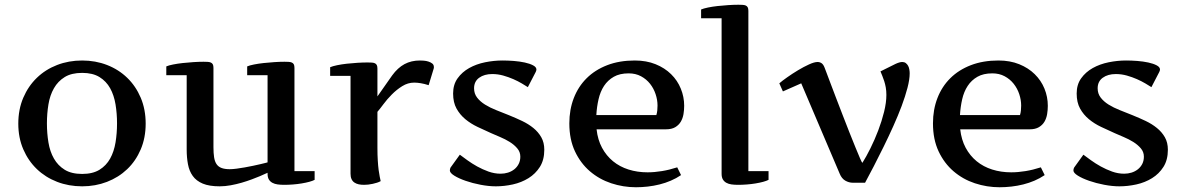

<svg xmlns="http://www.w3.org/2000/svg" viewBox="-20 -770 4990 809"><path d="M593.8 -249Q593.8 -189.5 573 -140.6Q552.2 -91.8 515.9 -57.1Q479.5 -22.5 430.7 -3.7Q381.8 15.1 326.2 15.1Q269.5 15.1 220.5 -3.9Q171.4 -22.9 135.3 -57.6Q99.1 -92.3 78.1 -140.9Q57.1 -189.5 57.1 -249Q57.1 -309.1 78.1 -358.2Q99.1 -407.2 135.3 -442.1Q171.4 -477.1 220.5 -496.1Q269.5 -515.1 326.2 -515.1Q382.3 -515.1 431.2 -496.1Q480 -477.1 516.1 -442.1Q552.2 -407.2 573 -358.2Q593.8 -309.1 593.8 -249ZM177.7 -250Q177.7 -208.5 184.1 -169.9Q190.4 -131.3 207.3 -101.8Q224.1 -72.3 252.7 -54.7Q281.2 -37.1 326.2 -37.1Q370.6 -37.1 399.2 -54.7Q427.7 -72.3 444.1 -101.8Q460.4 -131.3 466.8 -169.9Q473.1 -208.5 473.1 -250Q473.1 -291.5 466.8 -330.1Q460.4 -368.7 444.1 -398.2Q427.7 -427.7 399.2 -445.3Q370.6 -462.9 326.2 -462.9Q281.2 -462.9 252.7 -445.3Q224.1 -427.7 207.3 -398.2Q190.4 -368.7 184.1 -330.1Q177.7 -291.5 177.7 -250Z M1021.5 -453.1V-490.2Q1031.7 -494.6 1050.3 -498.3Q1068.8 -502 1091.1 -504.4Q1113.3 -506.8 1136.5 -508.3Q1159.7 -509.8 1178.7 -509.8Q1189 -509.8 1196.8 -509.3Q1204.6 -508.8 1210 -506.3Q1215.3 -503.9 1218 -498.8Q1220.7 -493.7 1220.7 -483.9V-48.8H1305.7V-12.2Q1297.4 -7.8 1283 -3.9Q1268.6 0 1251 2.9Q1233.4 5.9 1214.4 7.3Q1195.3 8.8 1177.7 8.8Q1162.6 8.8 1149.9 7.1Q1137.2 5.4 1127.7 0.2Q1118.2 -4.9 1112.8 -13.9Q1107.4 -22.9 1107.4 -38.1V-42Q1107.4 -42.5 1098.9 -38.3Q1090.3 -34.2 1075.4 -27.8Q1060.5 -21.5 1040.8 -14.2Q1021 -6.8 998.5 -0.2Q976.1 6.3 952.1 10.7Q928.2 15.1 905.8 15.1Q861.8 15.1 834.5 3.7Q807.1 -7.8 792.2 -28.6Q777.3 -49.3 772 -77.9Q766.6 -106.4 766.6 -140.1V-453.1H680.7V-490.2Q690.9 -494.6 709.5 -498.3Q728 -502 750 -504.4Q772 -506.8 795.2 -508.3Q818.4 -509.8 837.4 -509.8Q847.7 -509.8 855.5 -509.3Q863.3 -508.8 868.7 -506.3Q874 -503.9 876.7 -498.8Q879.4 -493.7 879.4 -483.9V-149.9Q879.4 -125 882.1 -107.4Q884.8 -89.8 892.3 -78.6Q899.9 -67.4 913.3 -62.3Q926.8 -57.1 947.8 -57.1Q960 -57.1 976.8 -59.3Q993.7 -61.5 1011.5 -64.7Q1029.3 -67.9 1046.6 -71.5Q1064 -75.2 1077.6 -78.4Q1091.3 -81.5 1099.4 -83.7Q1107.4 -85.9 1107.4 -85.9V-453.1Z M1371.1 -486.8Q1381.3 -491.2 1399.9 -495.1Q1418.5 -499 1440.7 -501.5Q1462.9 -503.9 1486.1 -505.4Q1509.3 -506.8 1528.3 -506.8Q1538.6 -506.8 1546.4 -506.3Q1554.2 -505.9 1559.6 -503.4Q1564.9 -501 1567.6 -495.8Q1570.3 -490.7 1570.3 -481V-363.8L1632.3 -452.1Q1655.8 -484.4 1684.3 -499.8Q1712.9 -515.1 1749 -515.1Q1755.4 -515.1 1765.4 -514.4Q1775.4 -513.7 1784.9 -510.7Q1794.4 -507.8 1801.3 -502.4Q1808.1 -497.1 1808.1 -487.8Q1808.1 -485.4 1808.1 -483.9Q1808.1 -482.4 1807.1 -480L1786.1 -411.1Q1767.6 -417 1752.7 -419.4Q1737.8 -421.9 1725.1 -421.9Q1698.7 -421.9 1674.8 -407Q1650.9 -392.1 1630.9 -371.8Q1610.8 -351.6 1595.5 -330.8Q1580.1 -310.1 1570.3 -298.8V-147Q1570.3 -116.7 1571.8 -93.8Q1573.2 -70.8 1575.4 -53.7Q1577.6 -36.6 1580.1 -25.1Q1582.5 -13.7 1584 -6.8Q1577.1 -2.9 1568.6 -0.2Q1560.1 2.4 1550.5 4.6Q1541 6.8 1531.5 7.8Q1522 8.8 1514.2 8.8Q1501.5 8.8 1491.2 6.6Q1481 4.4 1473.1 -1Q1465.3 -6.3 1461.2 -15.4Q1457 -24.4 1457 -38.1V-450.2H1371.1V-486.8Z M1917.5 -118.2Q1930.7 -108.4 1949.5 -94.7Q1968.3 -81.1 1990.7 -68.6Q2013.2 -56.2 2038.3 -47.1Q2063.5 -38.1 2089.4 -38.1Q2105.5 -38.1 2120.4 -42.7Q2135.3 -47.4 2147 -56.6Q2158.7 -65.9 2165.5 -79.3Q2172.4 -92.8 2172.4 -109.9Q2172.4 -129.9 2159.4 -145Q2146.5 -160.2 2127.7 -171.9Q2108.9 -183.6 2087.4 -192.6Q2065.9 -201.7 2049.3 -209Q2020.5 -221.7 1991.9 -235.4Q1963.4 -249 1940.7 -267.8Q1918 -286.6 1903.6 -312.5Q1889.2 -338.4 1889.2 -376Q1889.2 -413.6 1908 -439.9Q1926.8 -466.3 1956.8 -483.2Q1986.8 -500 2023.9 -507.6Q2061 -515.1 2097.2 -515.1Q2119.6 -515.1 2144.8 -513.2Q2169.9 -511.2 2191.2 -506.6Q2212.4 -502 2226.3 -494.6Q2240.2 -487.3 2240.2 -477.1Q2240.2 -473.1 2237.3 -466.8L2204.1 -402.8Q2194.8 -408.7 2179 -418.2Q2163.1 -427.7 2143.1 -436.5Q2123 -445.3 2100.3 -451.7Q2077.6 -458 2054.2 -458Q2020.5 -458 1999 -442.4Q1977.5 -426.8 1977.5 -397.9Q1977.5 -375.5 1990.2 -358.9Q2002.9 -342.3 2023.7 -329.3Q2044.4 -316.4 2071 -305.9Q2097.7 -295.4 2125.5 -284.2Q2153.3 -272.9 2179.9 -260.3Q2206.5 -247.6 2227.3 -230.7Q2248 -213.9 2260.7 -191.7Q2273.4 -169.4 2273.4 -139.2Q2273.4 -96.2 2254.9 -66.9Q2236.3 -37.6 2206.8 -19.3Q2177.2 -1 2140.9 7.1Q2104.5 15.1 2069.3 15.1Q2039.1 15.1 2004.9 8.5Q1970.7 2 1941.9 -8.1Q1913.1 -18.1 1894.3 -29.8Q1875.5 -41.5 1875.5 -51.8Q1875.5 -58.1 1878.4 -64L1917.5 -118.2Z M2745.6 -285.2Q2748.5 -294.9 2749.5 -304.7Q2750.5 -314.5 2750.5 -325.2Q2750.5 -349.1 2742.4 -373.3Q2734.4 -397.5 2719 -417Q2703.6 -436.5 2680.9 -448.7Q2658.2 -460.9 2628.9 -460.9Q2591.3 -460.9 2566.2 -446.5Q2541 -432.1 2525.1 -408Q2509.3 -383.8 2502 -351.8Q2494.6 -319.8 2492.7 -285.2ZM2378.9 -250Q2378.9 -308.1 2397.7 -356.7Q2416.5 -405.3 2451.9 -440.4Q2487.3 -475.6 2538.6 -495.4Q2589.8 -515.1 2654.8 -515.1Q2703.6 -515.1 2742.2 -499.5Q2780.8 -483.9 2807.6 -457.5Q2834.5 -431.2 2848.6 -396.5Q2862.8 -361.8 2862.8 -324.2Q2862.8 -306.6 2859.9 -289.1Q2856.9 -271.5 2848.6 -257.3Q2840.3 -243.2 2825.2 -234.1Q2810.1 -225.1 2785.6 -225.1H2493.7Q2498.5 -181.2 2516.6 -147.5Q2534.7 -113.8 2563 -90.6Q2591.3 -67.4 2628.4 -55.7Q2665.5 -43.9 2708.5 -43.9Q2737.8 -43.9 2769 -49.1Q2800.3 -54.2 2833.5 -64.9L2849.6 -32.2Q2829.6 -18.6 2806.6 -8.8Q2783.7 1 2759.3 7.1Q2734.9 13.2 2709.5 16.1Q2684.1 19 2659.7 19Q2606 19 2555.4 2.2Q2504.9 -14.6 2465.6 -48.3Q2426.3 -82 2402.6 -132.3Q2378.9 -182.6 2378.9 -250Z M3133.3 -48.8H3218.3V-12.2Q3210 -7.8 3195.6 -3.9Q3181.2 0 3163.6 2.9Q3146 5.9 3127 7.3Q3107.9 8.8 3090.3 8.8Q3075.2 8.8 3062.5 7.1Q3049.8 5.4 3040.5 0.2Q3031.2 -4.9 3025.9 -13.9Q3020.5 -22.9 3020.5 -38.1V-692.9H2934.1V-730Q2944.3 -734.4 2963.1 -738.3Q2981.9 -742.2 3003.9 -744.6Q3025.9 -747.1 3049.1 -748.5Q3072.3 -750 3091.3 -750Q3101.6 -750 3109.4 -749.5Q3117.2 -749 3122.6 -746.6Q3127.9 -744.1 3130.6 -739Q3133.3 -733.9 3133.3 -724.1Z M3454.1 -485.8Q3454.6 -484.9 3461.2 -467.3Q3467.8 -449.7 3478.3 -421.9Q3488.8 -394 3502.4 -358.4Q3516.1 -322.8 3530.3 -285.9Q3544.4 -249 3558.6 -213.4Q3572.8 -177.7 3584.2 -149.7Q3595.7 -121.6 3603.5 -103.5Q3611.3 -85.4 3613.8 -84Q3629.9 -109.4 3647.7 -145.3Q3665.5 -181.2 3680.4 -220.2Q3695.3 -259.3 3705.1 -298.6Q3714.8 -337.9 3714.8 -370.1Q3714.8 -387.2 3712.2 -401.9Q3709.5 -416.5 3705.6 -428.5Q3701.7 -440.4 3697.5 -450.7Q3693.4 -460.9 3689.9 -469.2L3753.9 -501Q3771 -508.8 3781.7 -508.8Q3790.5 -508.8 3796.6 -504.2Q3802.7 -499.5 3806.4 -492.7Q3810.1 -485.8 3811.5 -477.3Q3813 -468.8 3813 -460.9Q3813 -435.5 3803.7 -399.9Q3794.4 -364.3 3779.1 -323.2Q3763.7 -282.2 3743.9 -238.3Q3724.1 -194.3 3703.1 -151.6Q3682.1 -108.9 3661.9 -69.8Q3641.6 -30.8 3625 0H3573.7Q3557.1 0 3541.7 -8.8Q3526.4 -17.6 3518.1 -38.1L3356 -418.9L3278.8 -384.8L3263.7 -418.9Q3275.4 -429.2 3296.9 -444.3Q3318.4 -459.5 3342.3 -473.9Q3366.2 -488.3 3388.7 -498.5Q3411.1 -508.8 3424.8 -508.8Q3434.1 -508.8 3441.7 -503.7Q3449.2 -498.5 3454.1 -485.8Z M4277.8 -285.2Q4280.8 -294.9 4281.7 -304.7Q4282.7 -314.5 4282.7 -325.2Q4282.7 -349.1 4274.7 -373.3Q4266.6 -397.5 4251.2 -417Q4235.8 -436.5 4213.1 -448.7Q4190.4 -460.9 4161.1 -460.9Q4123.5 -460.9 4098.4 -446.5Q4073.2 -432.1 4057.4 -408Q4041.5 -383.8 4034.2 -351.8Q4026.9 -319.8 4024.9 -285.2ZM3911.1 -250Q3911.1 -308.1 3929.9 -356.7Q3948.7 -405.3 3984.1 -440.4Q4019.5 -475.6 4070.8 -495.4Q4122.1 -515.1 4187 -515.1Q4235.8 -515.1 4274.4 -499.5Q4313 -483.9 4339.8 -457.5Q4366.7 -431.2 4380.9 -396.5Q4395 -361.8 4395 -324.2Q4395 -306.6 4392.1 -289.1Q4389.2 -271.5 4380.9 -257.3Q4372.6 -243.2 4357.4 -234.1Q4342.3 -225.1 4317.9 -225.1H4025.9Q4030.8 -181.2 4048.8 -147.5Q4066.9 -113.8 4095.2 -90.6Q4123.5 -67.4 4160.6 -55.7Q4197.8 -43.9 4240.7 -43.9Q4270 -43.9 4301.3 -49.1Q4332.5 -54.2 4365.7 -64.9L4381.8 -32.2Q4361.8 -18.6 4338.9 -8.8Q4315.9 1 4291.5 7.1Q4267.1 13.2 4241.7 16.1Q4216.3 19 4191.9 19Q4138.2 19 4087.6 2.2Q4037.1 -14.6 3997.8 -48.3Q3958.5 -82 3934.8 -132.3Q3911.1 -182.6 3911.1 -250Z M4544.9 -118.2Q4558.1 -108.4 4576.9 -94.7Q4595.7 -81.1 4618.2 -68.6Q4640.6 -56.2 4665.8 -47.1Q4690.9 -38.1 4716.8 -38.1Q4732.9 -38.1 4747.8 -42.7Q4762.7 -47.4 4774.4 -56.6Q4786.1 -65.9 4793 -79.3Q4799.8 -92.8 4799.8 -109.9Q4799.8 -129.9 4786.9 -145Q4773.9 -160.2 4755.1 -171.9Q4736.3 -183.6 4714.8 -192.6Q4693.4 -201.7 4676.8 -209Q4647.9 -221.7 4619.4 -235.4Q4590.8 -249 4568.1 -267.8Q4545.4 -286.6 4531 -312.5Q4516.6 -338.4 4516.6 -376Q4516.6 -413.6 4535.4 -439.9Q4554.2 -466.3 4584.2 -483.2Q4614.3 -500 4651.4 -507.6Q4688.5 -515.1 4724.6 -515.1Q4747.1 -515.1 4772.2 -513.2Q4797.4 -511.2 4818.6 -506.6Q4839.8 -502 4853.8 -494.6Q4867.7 -487.3 4867.7 -477.1Q4867.7 -473.1 4864.7 -466.8L4831.5 -402.8Q4822.3 -408.7 4806.4 -418.2Q4790.5 -427.7 4770.5 -436.5Q4750.5 -445.3 4727.8 -451.7Q4705.1 -458 4681.6 -458Q4647.9 -458 4626.5 -442.4Q4605 -426.8 4605 -397.9Q4605 -375.5 4617.7 -358.9Q4630.4 -342.3 4651.1 -329.3Q4671.9 -316.4 4698.5 -305.9Q4725.1 -295.4 4752.9 -284.2Q4780.8 -272.9 4807.4 -260.3Q4834 -247.6 4854.7 -230.7Q4875.5 -213.9 4888.2 -191.7Q4900.9 -169.4 4900.9 -139.2Q4900.9 -96.2 4882.3 -66.9Q4863.8 -37.6 4834.2 -19.3Q4804.7 -1 4768.3 7.1Q4731.9 15.1 4696.8 15.1Q4666.5 15.1 4632.3 8.5Q4598.1 2 4569.3 -8.1Q4540.5 -18.1 4521.7 -29.8Q4502.9 -41.5 4502.9 -51.8Q4502.9 -58.1 4505.9 -64L4544.9 -118.2Z"/></svg>

Font: Artifika
Style: Medium
Weight: 500
Designer: Yulya Zhdanova | Cyreal.org
Foundry: Yulya Zhdanova | Cyreal
Version: Version 1.000